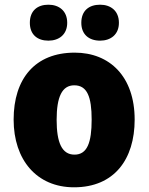

<svg xmlns="http://www.w3.org/2000/svg" viewBox="-20 -787 633 817"><path d="M107 -690C107 -639 140 -614 186 -614C231 -614 266 -640 266 -690C266 -741 231 -767 186 -767C140 -767 107 -742 107 -690ZM326 -690C326 -640 359 -614 406 -614C451 -614 486 -640 486 -690C486 -741 451 -767 406 -767C359 -767 326 -742 326 -690ZM553 -278C553 -461 447 -563 298 -563C129 -563 38 -452 38 -278C38 -107 136 10 295 10C466 10 553 -109 553 -278ZM221 -277C221 -375 244 -424 296 -424C351 -424 370 -375 370 -278C370 -180 351 -129 297 -129C243 -129 221 -181 221 -277Z"/></svg>

Font: Noto Sans Sinhala SemiCondensed Black
Style: Regular
Weight: 900
Width: 4
Designer: Jelle Bosma - Monotype Design Team
Foundry: Monotype Imaging Inc.
Version: Version 2.006